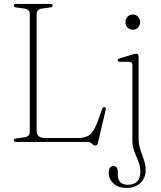

<svg xmlns="http://www.w3.org/2000/svg" viewBox="-20 -720 815 974"><path d="M233 -682 192 -676.5Q166 -672.5 166 -649V-53.5Q166 -20 211 -20H378.5Q415 -20 435.8 -36.5Q456.5 -53 474 -100L498 -166.5Q502.5 -177.5 510 -176.5Q519 -176 516 -162.5L476.5 6Q473.5 18 464 18Q454.5 18 446 9Q437.5 0 422 0H62Q50 0 50 -8.5Q50 -16 63.5 -18L104.5 -23.5Q131 -27.5 131 -51V-649Q131 -672.5 104.5 -676.5L63.5 -682Q50 -684 50 -691.5Q50 -700 62 -700H235Q247 -700 247 -691.5Q247 -684 233 -682ZM653 -569Q637.5 -569 627 -580.2Q616.5 -591.5 616.5 -607.5Q616.5 -624 627.2 -635.2Q638 -646.5 653 -646.5Q669.5 -646.5 680.2 -635Q691 -623.5 691 -608Q691 -591.5 680 -580.2Q669 -569 653 -569ZM683 -18.5Q683 11.5 692 38.2Q701 65 710 90.8Q719 116.5 719 143Q719 183 692.2 208.2Q665.5 233.5 622.5 233.5Q580.5 233.5 556 211Q531.5 188.5 531.5 157.5Q531.5 122.5 555.5 122.5Q577.5 122.5 577.5 152.5V164.5Q577.5 217.5 630 217.5Q692 216.5 692 150Q692 123.5 681.8 99Q671.5 74.5 661.5 48.5Q651.5 22.5 651.5 -7V-389.5Q651.5 -406.5 636.5 -406.5H588.5Q577 -406.5 577 -414Q577 -421 588.5 -424.5L648 -442Q655.5 -444.5 661 -446Q666.5 -447.5 670 -447.5Q683 -447.5 683 -433Z"/></svg>

Font: Fraunces 72pt S050 Thin
Style: Regular
Weight: 100
Version: Version 1.000; ttfautohint (v1.8.3)